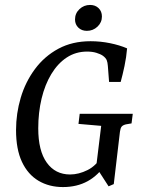

<svg xmlns="http://www.w3.org/2000/svg" viewBox="-20 -748 575 778"><path d="M235 10Q179 10 136 -15.5Q93 -41 69 -92Q45 -143 45 -221Q45 -288 64 -352Q83 -416 121.5 -468Q160 -520 216.5 -550.5Q273 -581 347 -581Q387 -581 426 -573Q465 -565 495 -552Q492 -516 484.5 -480.5Q477 -445 469 -416H422L417 -481Q416 -495 412.5 -504Q409 -513 397 -522Q387 -529 370.5 -534Q354 -539 333 -539Q287 -539 250.5 -515Q214 -491 188 -448Q162 -405 148.5 -348.5Q135 -292 135 -228Q135 -137 169.5 -89Q204 -41 264 -41Q299 -41 335 -59Q371 -77 395 -119L409 -85Q379 -38 335.5 -14Q292 10 235 10ZM420 7 378 -58H368L390 -238L298 -246L303 -287H518L513 -248L490 -244Q478 -241 473 -235Q468 -229 466 -214L441 -2ZM332 -623Q311 -623 297.5 -636Q284 -649 284 -669Q284 -694 302 -711Q320 -728 345 -728Q366 -728 379.5 -715Q393 -702 393 -681Q393 -657 375 -640Q357 -623 332 -623Z"/></svg>

Font: Rasa
Style: Italic
Weight: 400
Italic angle: -7.10001°
Designer: Anna Giedrys (Yrsa+Rasa design), David Brezina (Yrsa art-direction, Rasa art-direction, design)
Foundry: Rosetta Type Foundry
Version: Version 2.004